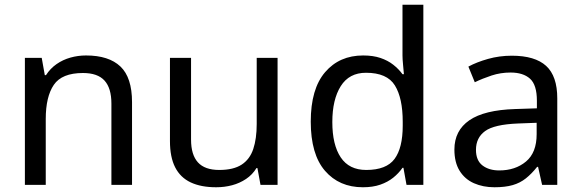

<svg xmlns="http://www.w3.org/2000/svg" viewBox="-20 -780 2452 810"><path d="M343 -546Q439 -546 488 -499.5Q537 -453 537 -349V0H450V-343Q450 -408 421 -440Q392 -472 330 -472Q241 -472 207 -422Q173 -372 173 -278V0H85V-536H156L169 -463H174Q192 -491 218.5 -509.5Q245 -528 277 -537Q309 -546 343 -546Z M1151 -536V0H1079L1066 -71H1062Q1045 -43 1018 -25Q991 -7 959 1.5Q927 10 892 10Q828 10 784.5 -10.5Q741 -31 719 -74Q697 -117 697 -185V-536H786V-191Q786 -127 815 -95Q844 -63 905 -63Q965 -63 999.5 -85.5Q1034 -108 1048.5 -151.5Q1063 -195 1063 -257V-536Z M1511 10Q1411 10 1351 -59.5Q1291 -129 1291 -267Q1291 -405 1351.5 -475.5Q1412 -546 1512 -546Q1554 -546 1585 -535.5Q1616 -525 1639 -507Q1662 -489 1678 -467H1684Q1683 -480 1680.5 -505.5Q1678 -531 1678 -546V-760H1766V0H1695L1682 -72H1678Q1662 -49 1639 -30.5Q1616 -12 1584.5 -1Q1553 10 1511 10ZM1525 -63Q1610 -63 1644.5 -109.5Q1679 -156 1679 -250V-266Q1679 -366 1646 -419.5Q1613 -473 1524 -473Q1453 -473 1417.5 -416.5Q1382 -360 1382 -265Q1382 -169 1417.5 -116Q1453 -63 1525 -63Z M2139 -545Q2237 -545 2284 -502Q2331 -459 2331 -365V0H2267L2250 -76H2246Q2223 -47 2198.5 -27.5Q2174 -8 2142.5 1Q2111 10 2066 10Q2018 10 1979.5 -7Q1941 -24 1919 -59.5Q1897 -95 1897 -149Q1897 -229 1960 -272.5Q2023 -316 2154 -320L2245 -323V-355Q2245 -422 2216 -448Q2187 -474 2134 -474Q2092 -474 2054 -461.5Q2016 -449 1983 -433L1956 -499Q1991 -518 2039 -531.5Q2087 -545 2139 -545ZM2165 -259Q2065 -255 2026.5 -227Q1988 -199 1988 -148Q1988 -103 2015.5 -82Q2043 -61 2086 -61Q2154 -61 2199 -98.5Q2244 -136 2244 -214V-262Z"/></svg>

Font: Noto Sans Hebrew
Style: Regular
Weight: 400
Designer: Monotype Design Team
Foundry: Monotype Imaging Inc.
Version: Version 2.003